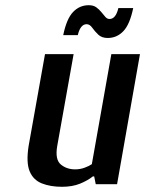

<svg xmlns="http://www.w3.org/2000/svg" viewBox="-20 -708 558 738"><path d="M218 10Q174 10 141 -3Q108 -16 94 -49.5Q80 -83 90 -147L153 -500H263L200 -147Q191 -95 213.5 -76Q236 -57 269 -57Q288 -57 305.5 -63.5Q323 -70 333 -77L408 -500H518L430 0H348L342 -30H337Q317 -14 287.5 -2Q258 10 218 10ZM394 -562Q371 -562 357.5 -575Q344 -588 334.5 -601.5Q325 -615 313 -615Q289 -615 279 -573H223Q236 -636 261 -662Q286 -688 321 -688Q339 -688 350 -680Q361 -672 369.5 -661.5Q378 -651 385 -643Q392 -635 401 -635Q425 -635 435 -677H492Q479 -614 454 -588Q429 -562 394 -562Z"/></svg>

Font: Cuprum SemiBold
Style: Italic
Weight: 600
Italic angle: -10°
Version: Version 3.000